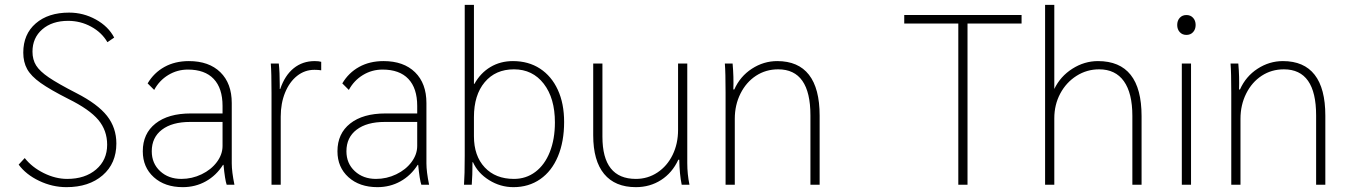

<svg xmlns="http://www.w3.org/2000/svg" viewBox="-20 -762 5561 792"><path d="M57 -83 82 -110Q112 -72 160.5 -48Q209 -24 257 -24Q331 -24 376.5 -63Q422 -102 422 -165Q422 -224 385.5 -267.5Q349 -311 262 -354Q187 -392 147.5 -420Q108 -448 92 -477Q76 -506 76 -545Q76 -621 127.5 -665.5Q179 -710 265 -710Q324 -710 375.5 -681.5Q427 -653 451 -607L423 -588Q400 -628 356 -652Q312 -676 261 -676Q195 -676 154.5 -641Q114 -606 114 -549Q114 -516 129 -492Q144 -468 181.5 -442.5Q219 -417 295 -378Q383 -333 421.5 -284Q460 -235 460 -170Q460 -88 403.5 -39Q347 10 254 10Q196 10 141.5 -16Q87 -42 57 -83Z M569 -138Q569 -211 621.5 -252.5Q674 -294 767 -294H898V-325Q898 -398 861.5 -436.5Q825 -475 755 -475Q711 -475 674 -452.5Q637 -430 616 -391L589 -418Q615 -462 658.5 -486Q702 -510 759 -510Q842 -510 889 -464Q936 -418 936 -337V-88Q936 -54 947 0H915Q908 -20 902 -82H900Q872 -38 829 -14Q786 10 734 10Q660 10 614.5 -31Q569 -72 569 -138ZM898 -160V-259H764Q690 -259 648 -227Q606 -195 606 -138Q606 -88 640.5 -56Q675 -24 728 -24Q772 -24 811.5 -43Q851 -62 874.5 -93.5Q898 -125 898 -160Z M1100 -378Q1100 -463 1097 -500H1130Q1134 -464 1134 -412V-395H1136Q1155 -451 1191.5 -480.5Q1228 -510 1278 -510Q1295 -510 1305 -507V-472Q1293 -474 1277 -474Q1237 -474 1205.5 -449Q1174 -424 1156 -380Q1138 -336 1138 -281V0H1100Z M1372 -138Q1372 -211 1424.5 -252.5Q1477 -294 1570 -294H1701V-325Q1701 -398 1664.5 -436.5Q1628 -475 1558 -475Q1514 -475 1477 -452.5Q1440 -430 1419 -391L1392 -418Q1418 -462 1461.5 -486Q1505 -510 1562 -510Q1645 -510 1692 -464Q1739 -418 1739 -337V-88Q1739 -54 1750 0H1718Q1711 -20 1705 -82H1703Q1675 -38 1632 -14Q1589 10 1537 10Q1463 10 1417.5 -31Q1372 -72 1372 -138ZM1701 -160V-259H1567Q1493 -259 1451 -227Q1409 -195 1409 -138Q1409 -88 1443.5 -56Q1478 -24 1531 -24Q1575 -24 1614.5 -43Q1654 -62 1677.5 -93.5Q1701 -125 1701 -160Z M1931 -93H1929Q1929 -38 1926 0H1894Q1897 -39 1897 -120V-742H1935V-416H1937Q1962 -461 2003 -485.5Q2044 -510 2096 -510Q2160 -510 2207.5 -479Q2255 -448 2281 -391.5Q2307 -335 2307 -259Q2307 -178 2281.5 -117Q2256 -56 2208.5 -23Q2161 10 2098 10Q2044 10 1997.5 -19Q1951 -48 1931 -93ZM2269 -257Q2269 -357 2223 -416.5Q2177 -476 2100 -476Q2024 -476 1979.5 -423Q1935 -370 1935 -279V-200Q1935 -119 1979.5 -71.5Q2024 -24 2100 -24Q2150 -24 2188.5 -53Q2227 -82 2248 -135Q2269 -188 2269 -257Z M2427 -204V-500H2465V-198Q2465 -24 2603 -24Q2652 -24 2692 -50.5Q2732 -77 2754.5 -123Q2777 -169 2777 -226V-500H2815V-89Q2815 -44 2824 0H2792Q2783 -43 2782 -103H2778Q2753 -49 2707 -19.5Q2661 10 2603 10Q2517 10 2472 -44.5Q2427 -99 2427 -204Z M2973 -380Q2973 -463 2970 -500H3002Q3007 -444 3005 -393H3009Q3033 -447 3081.5 -478.5Q3130 -510 3186 -510Q3273 -510 3317 -453.5Q3361 -397 3361 -285V0H3323V-286Q3323 -476 3190 -476Q3139 -476 3098.5 -449.5Q3058 -423 3034.5 -376Q3011 -329 3011 -272V0H2973Z M3933 -665H3710V-700H4194V-665H3971V0H3933Z M4291 -742H4329V-395Q4354 -447 4403.5 -478.5Q4453 -510 4509 -510Q4689 -510 4689 -283V0H4651V-284Q4651 -378 4616 -427Q4581 -476 4514 -476Q4463 -476 4420.5 -449Q4378 -422 4353.5 -376Q4329 -330 4329 -274V0H4291Z M4836 -659Q4836 -677 4846.5 -688.5Q4857 -700 4874 -700Q4891 -700 4901.5 -688.5Q4912 -677 4912 -659Q4912 -641 4901.5 -629.5Q4891 -618 4874 -618Q4857 -618 4846.5 -629.5Q4836 -641 4836 -659ZM4855 -500H4893V0H4855Z M5059 -380Q5059 -463 5056 -500H5088Q5093 -444 5091 -393H5095Q5119 -447 5167.5 -478.5Q5216 -510 5272 -510Q5359 -510 5403 -453.5Q5447 -397 5447 -285V0H5409V-286Q5409 -476 5276 -476Q5225 -476 5184.5 -449.5Q5144 -423 5120.5 -376Q5097 -329 5097 -272V0H5059Z"/></svg>

Font: Sarabun Thin
Style: Regular
Weight: 250
Designer: Suppakit Chalermlarp | Katatrad Co.,Ltd.
Foundry: Cadson Demak Co.,Ltd.
Version: Version 1.000; ttfautohint (v1.6)